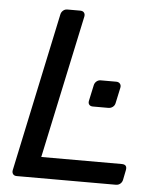

<svg xmlns="http://www.w3.org/2000/svg" viewBox="-51 -745 658 789"><g transform="rotate(5 278.0 -350.0)"><path d="M29 -23 168 -677Q170 -687 177.5 -693.5Q185 -700 195 -700H248Q259 -700 264 -693.5Q269 -687 267 -677L141 -87H473Q497 -87 492 -63L484 -23Q482 -13 474.5 -6.5Q467 0 456 0H47Q37 0 32 -6.5Q27 -13 29 -23ZM316 -334 330 -399Q332 -409 339.5 -415.5Q347 -422 357 -422H421Q431 -422 436.5 -415.5Q442 -409 440 -399L426 -334Q424 -324 416 -318Q408 -312 398 -312H334Q324 -312 319 -318Q314 -324 316 -334Z"/></g></svg>

Font: SVN-Rubik
Style: Italic
Weight: 400
Italic angle: -12°
Designer: Hubert and Fischer
Foundry: Hubert & Fischer
Version: Version 2.101; ttfautohint (v1.8.3)